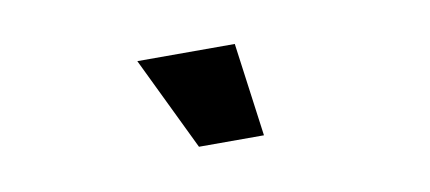

<svg xmlns="http://www.w3.org/2000/svg" viewBox="-31 -772 652 291"><g transform="rotate(-10 295.0 -627.0)"><path d="M188 -699H338L357.5 -555H257.5Z"/></g></svg>

Font: Urbanist Black
Style: Italic
Weight: 900
Italic angle: -8°
Designer: Corey Hu
Foundry: Corey Hu
Version: Version 1.330; ttfautohint (v1.8.4.7-5d5b)